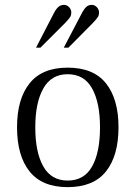

<svg xmlns="http://www.w3.org/2000/svg" viewBox="-20 -757 556 789"><path d="M258 12Q153 12 101.5 -52.5Q50 -117 50 -234Q50 -350 101.5 -414.5Q153 -479 258 -479Q364 -479 415.5 -414.5Q467 -350 467 -234Q467 -117 415.5 -52.5Q364 12 258 12ZM258 -15Q326 -15 358.5 -73Q391 -131 391 -234Q391 -335 358.5 -393.5Q326 -452 258 -452Q191 -452 158 -393.5Q125 -335 125 -234Q125 -131 158 -73Q191 -15 258 -15ZM242 -561 318 -706Q326 -721 335 -729Q344 -737 357 -737Q369 -737 378 -727.5Q387 -718 387 -705Q387 -695 382.5 -687.5Q378 -680 363 -664L261 -561ZM128 -561 203 -706Q211 -721 220.5 -729Q230 -737 243 -737Q255 -737 264 -727.5Q273 -718 273 -705Q273 -695 268.5 -687.5Q264 -680 249 -664L146 -561Z"/></svg>

Font: Frank Ruhl Libre Light
Style: Regular
Weight: 300
Designer: Yanek Iontef
Foundry: Fontef
Version: Version 6.003;gftools[0.9.30]